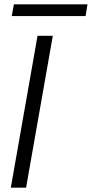

<svg xmlns="http://www.w3.org/2000/svg" viewBox="-20 -864 423 884"><path d="M29.8 0 152.8 -699.2H223.1L100.1 0ZM34.2 -790 43.9 -844.2H382.8L374 -790Z"/></svg>

Font: SVN-Poppins Light
Style: Italic
Weight: 300
Italic angle: -10°
Designer: Ninad Kale (Devanagari), Jonny Pinhorn (Latin)
Foundry: Indian Type Foundry
Version: Version 3.002 2017